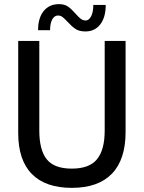

<svg xmlns="http://www.w3.org/2000/svg" viewBox="-20 -895 696 928"><path d="M68 -252V-697H170V-264Q170 -170 206 -125Q242 -80 327 -80Q412 -80 449 -125.5Q486 -171 486 -264V-697H587V-257Q587 -124 521 -55.5Q455 13 327 13Q200 13 134 -54Q68 -121 68 -252ZM307 -789Q292 -805 282.5 -812.5Q273 -820 260 -820Q243 -820 232.5 -801Q222 -782 222 -749H164Q164 -808 191 -841.5Q218 -875 265 -875Q292 -875 309 -863Q326 -851 345 -829Q360 -812 370.5 -804Q381 -796 394 -796Q410 -796 420.5 -816.5Q431 -837 431 -871H491Q491 -811 464.5 -777Q438 -743 393 -743Q363 -743 345 -755Q327 -767 307 -789Z"/></svg>

Font: Hanken Grotesk Medium
Style: Regular
Weight: 500
Designer: Alfredo Marco Pradil
Foundry: Hanken Design Co.
Version: Version 3.014